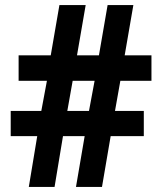

<svg xmlns="http://www.w3.org/2000/svg" viewBox="-20 -733 633 753"><path d="M452 -416 431 -298H544V-199H414L380 0H278L312 -199H227L194 0H93L126 -199H22V-298H142L164 -416H53V-516H179L213 -713H316L282 -516H368L402 -713H503L469 -516H574V-416ZM244 -298H329L351 -416H265Z"/></svg>

Font: Noto Sans Gujarati SemiCondensed
Style: Bold
Weight: 700
Width: 4
Designer: Jelle Bosma - Monotype Design Team, Universal Thirst
Foundry: Monotype Imaging Inc.
Version: Version 2.106; ttfautohint (v1.8.4.7-5d5b)